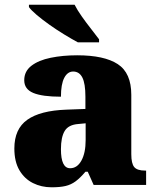

<svg xmlns="http://www.w3.org/2000/svg" viewBox="-20 -786 666 816"><path d="M199 10Q156 10 120 -8Q84 -26 62.5 -62.5Q41 -99 41 -155Q41 -238 96 -277Q151 -316 262 -320L343 -323V-375Q343 -431 330 -456.5Q317 -482 291 -482Q267 -482 253 -455Q239 -428 239 -375Q160 -375 121.5 -391Q83 -407 83 -445Q83 -483 113.5 -506.5Q144 -530 195.5 -540.5Q247 -551 308 -551Q423 -551 480.5 -513.5Q538 -476 538 -383V-131Q538 -91 550.5 -76Q563 -61 597 -61H601V0H378L353 -56H343Q321 -30 301.5 -15.5Q282 -1 258.5 4.5Q235 10 199 10ZM278 -71Q308 -71 326 -103.5Q344 -136 344 -191V-262L313 -259Q271 -256 255 -229.5Q239 -203 239 -152Q239 -71 278 -71ZM311 -606Q285 -620 253 -639.5Q221 -659 190 -681Q159 -703 135.5 -723Q112 -743 103 -756V-766H297Q308 -744 327 -717Q346 -690 366.5 -664Q387 -638 401 -619V-606Z"/></svg>

Font: Noto Serif Sinhala Black
Style: Regular
Weight: 900
Designer: Jelle Bosma - Monotype Design Team
Foundry: Monotype Imaging Inc.
Version: Version 2.007; ttfautohint (v1.8.4.7-5d5b)